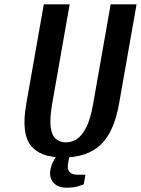

<svg xmlns="http://www.w3.org/2000/svg" viewBox="-20 -720 653 890"><path d="M273 10Q164 10 121 -47.5Q78 -105 102 -240L183 -700H303L222 -240Q210 -170 215 -131Q220 -92 239 -76Q258 -60 285 -60Q313 -60 337 -76Q361 -92 380.5 -131Q400 -170 412 -240L493 -700H613L532 -240Q508 -105 445 -47.5Q382 10 273 10ZM289 150Q248 150 228 127Q208 104 213 70Q218 45 227.5 27Q237 9 245.5 -0.5Q254 -10 254 -10H304L296 35Q285 90 340 90H376L368 135Q368 135 345.5 142.5Q323 150 289 150Z"/></svg>

Font: Cuprum
Style: Bold Italic
Weight: 700
Italic angle: -10°
Designer: Jovanny Lemonad
Foundry: Jovanny Lemonad
Version: Version 3.000